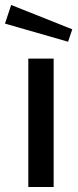

<svg xmlns="http://www.w3.org/2000/svg" viewBox="-35 -753 313 773"><path d="M10 -733 -15 -658 239 -585 256 -635ZM181 -517H79V0H181Z"/></svg>

Font: United Sans Medium
Style: Regular
Weight: 500
Designer: Pablo Impallari, Rodrigo Fuenzalida (Modified by Dan O. Williams)
Version: Version 1.000;PS 001.000;hotconv 1.0.88;makeotf.lib2.5.64775